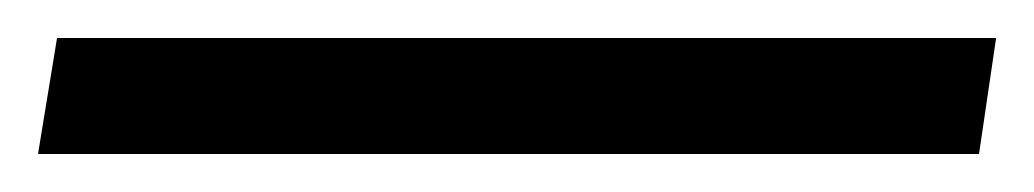

<svg xmlns="http://www.w3.org/2000/svg" viewBox="-40 49 544 101"><path d="M-20 130 -10 69H484L475 130Z"/></svg>

Font: Rosario Medium
Style: Italic
Weight: 500
Italic angle: -8.05°
Version: Version 1.201